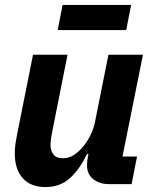

<svg xmlns="http://www.w3.org/2000/svg" viewBox="-20 -747 622 779"><path d="M114 -525H254L192 -213Q189 -199 187 -185Q185 -171 185 -160Q185 -135 197 -120Q209 -105 234 -105Q260 -105 280.5 -118.5Q301 -132 318 -153Q335 -174 347.5 -199.5Q360 -225 366 -255L420 -525H560L477 -112H536L514 0H421Q384 0 358.5 -20Q333 -40 333 -77Q333 -85 334 -94Q335 -103 336 -107L339 -122H333Q304 -61 264 -24.5Q224 12 164 12Q105 12 72.5 -24Q40 -60 40 -124Q40 -144 42.5 -162Q45 -180 49 -200ZM214 -625 234 -727H512L492 -625Z"/></svg>

Font: IBM Plex Sans
Style: Italic
Weight: 400
Italic angle: -11.31°
Designer: Mike Abbink, Paul van der Laan, Pieter van Rosmalen
Foundry: Bold Monday
Version: Version 3.201